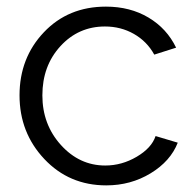

<svg xmlns="http://www.w3.org/2000/svg" viewBox="-20 -550 589 580"><path d="M300 -530Q373 -530 428.5 -497Q484 -464 512 -406L446 -385Q424 -425 384.5 -447.5Q345 -470 297 -470Q217 -470 162.5 -410.5Q108 -351 108 -262Q108 -174 164 -112Q220 -50 298 -50Q348 -50 393 -76.5Q438 -103 450 -139L517 -119Q495 -63 435 -26.5Q375 10 301 10Q189 10 114 -69.5Q39 -149 39 -262Q39 -375 112.5 -452.5Q186 -530 300 -530Z"/></svg>

Font: Raleway
Style: Regular
Weight: 400
Designer: Matt McInerney, Pablo Impallari, Rodrigo Fuenzalida
Foundry: Matt McInerney, Pablo Impallari, Rodrigo Fuenzalida
Version: Version 1.000;PS 001.001;hotconv 1.0.56; ttfautohint (v1.5)